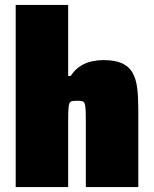

<svg xmlns="http://www.w3.org/2000/svg" viewBox="-20 -763 628 783"><path d="M44 0V-743H258V-453H268Q286 -480 308.5 -494Q331 -508 355.5 -513Q380 -518 400 -518Q449 -518 477.5 -505Q506 -492 520.5 -466.5Q535 -441 539.5 -404Q544 -367 544 -319V0H330V-269Q330 -300 329 -317Q328 -334 325 -341.5Q322 -349 314.5 -350.5Q307 -352 295 -352Q282 -352 274 -350.5Q266 -349 263 -341.5Q260 -334 259 -317Q258 -300 258 -269V0Z"/></svg>

Font: Saira Thin Black
Style: Regular
Weight: 900
Version: Version 1.101